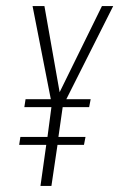

<svg xmlns="http://www.w3.org/2000/svg" viewBox="-20 -611 396 631"><path d="M113 0 132 -135H43L47 -161H136L149 -259H60L64 -285H147L87 -591H126L176 -308L315 -591H352L198 -285H278L273 -259H186L172 -161H261L256 -135H169L149 0Z"/></svg>

Font: Alumni Sans ExtraLight
Style: Italic
Weight: 250
Italic angle: -8°
Version: Version 1.016